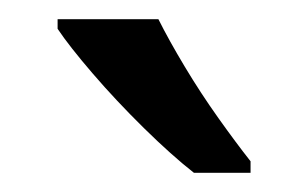

<svg xmlns="http://www.w3.org/2000/svg" viewBox="-20 -786 321 200"><path d="M145 -766Q156 -744 172.5 -716.5Q189 -689 207.5 -663Q226 -637 241 -618V-606H182Q159 -624 130 -652.5Q101 -681 76.5 -709.5Q52 -738 40 -756V-766Z"/></svg>

Font: Noto Sans Ethiopic
Style: Regular
Weight: 400
Designer: Monotype Design Team
Foundry: Monotype Imaging Inc.
Version: Version 2.102; ttfautohint (v1.8.4.7-5d5b)